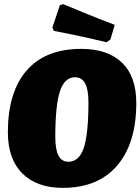

<svg xmlns="http://www.w3.org/2000/svg" viewBox="-20 -895 678 927"><path d="M18 -256Q18 -450 108.5 -554.5Q199 -659 372 -659Q500 -659 569 -592.5Q638 -526 638 -398Q638 -204 546 -96Q454 12 283 12Q158 12 88 -57.5Q18 -127 18 -256ZM407 -402Q407 -463 391 -492.5Q375 -522 342 -522Q292 -522 269.5 -454.5Q247 -387 247 -234Q247 -173 262.5 -143.5Q278 -114 310 -114Q362 -114 384.5 -181Q407 -248 407 -402ZM269 -870 285 -875Q307 -866 382 -835Q457 -804 534 -775L513 -704L494 -691Q417 -710 339.5 -726Q262 -742 240 -746L233 -762Z"/></svg>

Font: Alegreya Black
Style: Italic
Weight: 900
Italic angle: -7°
Designer: Juan Pablo del Peral
Foundry: Huerta Tipografica
Version: Version 2.007; ttfautohint (v1.6)